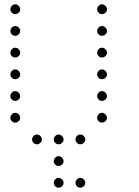

<svg xmlns="http://www.w3.org/2000/svg" viewBox="-20 -693 640 885"><path d="M49 -673Q41 -673 34.5 -666Q28 -659 28 -651V-649Q28 -641 34.5 -634.5Q41 -628 49 -628H51Q59 -628 66 -634.5Q73 -641 73 -649V-651Q73 -659 66 -666Q59 -673 51 -673ZM449 -673Q441 -673 434.5 -666Q428 -659 428 -651V-649Q428 -641 434.5 -634.5Q441 -628 449 -628H451Q459 -628 466 -634.5Q473 -641 473 -649V-651Q473 -659 466 -666Q459 -673 451 -673ZM49 -573Q41 -573 34.5 -566Q28 -559 28 -551V-549Q28 -541 34.5 -534.5Q41 -528 49 -528H51Q59 -528 66 -534.5Q73 -541 73 -549V-551Q73 -559 66 -566Q59 -573 51 -573ZM449 -573Q441 -573 434.5 -566Q428 -559 428 -551V-549Q428 -541 434.5 -534.5Q441 -528 449 -528H451Q459 -528 466 -534.5Q473 -541 473 -549V-551Q473 -559 466 -566Q459 -573 451 -573ZM49 -473Q41 -473 34.5 -466Q28 -459 28 -451V-449Q28 -441 34.5 -434.5Q41 -428 49 -428H51Q59 -428 66 -434.5Q73 -441 73 -449V-451Q73 -459 66 -466Q59 -473 51 -473ZM449 -473Q441 -473 434.5 -466Q428 -459 428 -451V-449Q428 -441 434.5 -434.5Q441 -428 449 -428H451Q459 -428 466 -434.5Q473 -441 473 -449V-451Q473 -459 466 -466Q459 -473 451 -473ZM49 -373Q41 -373 34.5 -366Q28 -359 28 -351V-349Q28 -341 34.5 -334.5Q41 -328 49 -328H51Q59 -328 66 -334.5Q73 -341 73 -349V-351Q73 -359 66 -366Q59 -373 51 -373ZM449 -373Q441 -373 434.5 -366Q428 -359 428 -351V-349Q428 -341 434.5 -334.5Q441 -328 449 -328H451Q459 -328 466 -334.5Q473 -341 473 -349V-351Q473 -359 466 -366Q459 -373 451 -373ZM49 -273Q41 -273 34.5 -266Q28 -259 28 -251V-249Q28 -241 34.5 -234.5Q41 -228 49 -228H51Q59 -228 66 -234.5Q73 -241 73 -249V-251Q73 -259 66 -266Q59 -273 51 -273ZM449 -273Q441 -273 434.5 -266Q428 -259 428 -251V-249Q428 -241 434.5 -234.5Q441 -228 449 -228H451Q459 -228 466 -234.5Q473 -241 473 -249V-251Q473 -259 466 -266Q459 -273 451 -273ZM49 -173Q41 -173 34.5 -166Q28 -159 28 -151V-149Q28 -141 34.5 -134.5Q41 -128 49 -128H51Q59 -128 66 -134.5Q73 -141 73 -149V-151Q73 -159 66 -166Q59 -173 51 -173ZM449 -173Q441 -173 434.5 -166Q428 -159 428 -151V-149Q428 -141 434.5 -134.5Q441 -128 449 -128H451Q459 -128 466 -134.5Q473 -141 473 -149V-151Q473 -159 466 -166Q459 -173 451 -173ZM149 -73Q141 -73 134.5 -66Q128 -59 128 -51V-49Q128 -41 134.5 -34.5Q141 -28 149 -28H151Q159 -28 166 -34.5Q173 -41 173 -49V-51Q173 -59 166 -66Q159 -73 151 -73ZM249 -73Q241 -73 234.5 -66Q228 -59 228 -51V-49Q228 -41 234.5 -34.5Q241 -28 249 -28H251Q259 -28 266 -34.5Q273 -41 273 -49V-51Q273 -59 266 -66Q259 -73 251 -73ZM349 -73Q341 -73 334.5 -66Q328 -59 328 -51V-49Q328 -41 334.5 -34.5Q341 -28 349 -28H351Q359 -28 366 -34.5Q373 -41 373 -49V-51Q373 -59 366 -66Q359 -73 351 -73ZM249 27Q241 27 234.5 34Q228 41 228 49V51Q228 59 234.5 65.5Q241 72 249 72H251Q259 72 266 65.5Q273 59 273 51V49Q273 41 266 34Q259 27 251 27ZM249 127Q241 127 234.5 134Q228 141 228 149V151Q228 159 234.5 165.5Q241 172 249 172H251Q259 172 266 165.5Q273 159 273 151V149Q273 141 266 134Q259 127 251 127ZM349 127Q341 127 334.5 134Q328 141 328 149V151Q328 159 334.5 165.5Q341 172 349 172H351Q359 172 366 165.5Q373 159 373 151V149Q373 141 366 134Q359 127 351 127Z"/></svg>

Font: Doto Rounded Light
Style: Regular
Weight: 300
Monospace: yes
Version: Version 1.000